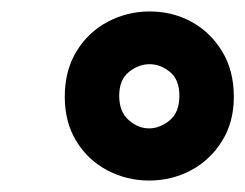

<svg xmlns="http://www.w3.org/2000/svg" viewBox="-20 -732 428 335"><path d="M240 -417Q201 -417 167 -435Q133 -453 113 -486Q93 -519 93 -563Q93 -609 113.5 -642.5Q134 -676 168 -694Q202 -712 241 -712Q281 -712 314 -694Q347 -676 367.5 -642.5Q388 -609 388 -563Q388 -519 367.5 -486Q347 -453 313.5 -435Q280 -417 240 -417ZM240 -508Q259 -508 276 -522Q293 -536 293 -565Q293 -593 276.5 -606.5Q260 -620 241 -620Q222 -620 205 -606.5Q188 -593 188 -565Q188 -537 204.5 -522.5Q221 -508 240 -508Z"/></svg>

Font: DM Sans 10pt Black
Style: Italic
Weight: 900
Italic angle: -10°
Version: Version 4.004;gftools[0.9.30]